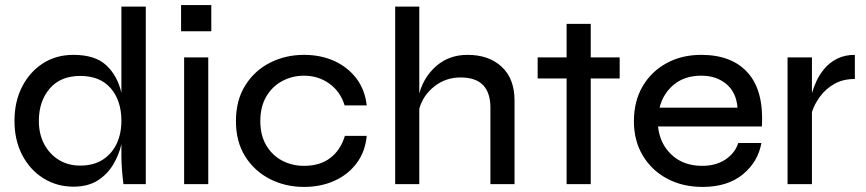

<svg xmlns="http://www.w3.org/2000/svg" viewBox="-20 -725 3410 756"><path d="M269 10Q204 10 151 -23Q98 -56 67.5 -114.5Q37 -173 37 -249Q37 -325 67 -383.5Q97 -442 149 -475.5Q201 -509 269 -509Q355 -509 399 -467.5Q443 -426 458 -359V-699H554V0H466Q463 -22 460.5 -54Q458 -86 458 -109V-157Q448 -114 425 -76Q402 -38 364 -14Q326 10 269 10ZM296 -73Q349 -73 385 -96.5Q421 -120 439.5 -159.5Q458 -199 458 -249Q458 -329 416 -377.5Q374 -426 296 -426Q218 -426 175.5 -376Q133 -326 133 -249Q133 -197 154 -157.5Q175 -118 211.5 -95.5Q248 -73 296 -73Z M812 -705V-602H693V-705ZM705 -499H800V0H705Z M1424 -190Q1418 -127 1384 -82Q1350 -37 1296.5 -13Q1243 11 1177 11Q1104 11 1043 -20Q982 -51 945.5 -109Q909 -167 909 -248Q909 -330 945.5 -388.5Q982 -447 1043 -478Q1104 -509 1177 -509Q1243 -509 1296 -485Q1349 -461 1383 -416.5Q1417 -372 1424 -310H1337Q1320 -365 1276.5 -396Q1233 -427 1177 -427Q1131 -427 1091.5 -406Q1052 -385 1028.5 -345Q1005 -305 1005 -248Q1005 -192 1028.5 -152.5Q1052 -113 1091 -92.5Q1130 -72 1177 -72Q1240 -72 1280.5 -103Q1321 -134 1338 -190Z M1536 0V-699H1631V-357Q1649 -423 1699 -466Q1749 -509 1821 -509Q1905 -509 1955.5 -462Q2006 -415 2006 -329V0H1911V-301Q1911 -360 1882 -390Q1853 -420 1793 -420Q1735 -420 1690.5 -385Q1646 -350 1631 -297V0Z M2097 -499H2211V-631H2306V-499H2420V-416H2306V0H2211V-416H2097Z M2887 -162H2978Q2965 -88 2905 -38.5Q2845 11 2746 11Q2668 11 2607 -21.5Q2546 -54 2511 -112.5Q2476 -171 2476 -248Q2476 -326 2510 -384.5Q2544 -443 2604 -476Q2664 -509 2741 -509Q2862 -509 2925 -438Q2988 -367 2980 -227H2571Q2578 -159 2624.5 -115.5Q2671 -72 2745 -72Q2799 -72 2836.5 -97Q2874 -122 2887 -162ZM2742 -427Q2676 -427 2633.5 -392Q2591 -357 2577 -301H2884Q2879 -362 2839.5 -394.5Q2800 -427 2742 -427Z M3081 -499H3177V-358Q3183 -380 3195 -406Q3207 -432 3227 -455.5Q3247 -479 3276.5 -494Q3306 -509 3346 -509V-414Q3299 -414 3265 -394.5Q3231 -375 3209 -345Q3187 -315 3177 -284V0H3081Z"/></svg>

Font: Syne Medium
Style: Regular
Weight: 500
Designer: Lucas Descroix
Foundry: Bonjour Monde
Version: Version 2.200; ttfautohint (v1.8.4)